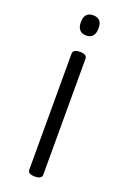

<svg xmlns="http://www.w3.org/2000/svg" viewBox="-188 -575 757 1136"><g transform="rotate(20 191.0 -7.5)"><path d="M191 -285Q235 -285 235 -257V473Q235 486 224 493Q213 500 191 500Q147 500 147 473V-257Q147 -271 158 -278Q169 -285 191 -285ZM191 -515Q218 -515 232.5 -499.5Q247 -484 246 -452Q246 -421 232 -404.5Q218 -388 191 -388Q163 -388 149 -404.5Q135 -421 135 -452Q135 -484 149 -499.5Q163 -515 191 -515Z"/></g></svg>

Font: Playwrite PL
Style: Regular
Weight: 400
Designer: Veronika Burian, José Scaglione
Foundry: TypeTogether
Version: Version 1.002